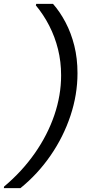

<svg xmlns="http://www.w3.org/2000/svg" viewBox="-50 -831 443 996"><path d="M225 -811Q261 -770 290 -715Q319 -660 335.5 -594Q352 -528 352 -451Q352 -340 315.5 -230.5Q279 -121 212.5 -24.5Q146 72 56 145H-30L-29 137Q64 59 130.5 -36Q197 -131 232 -234Q267 -337 267 -440Q267 -511 251 -575.5Q235 -640 205.5 -697.5Q176 -755 136 -803L138 -811Z"/></svg>

Font: DM Sans 24pt
Style: Italic
Weight: 400
Italic angle: -10°
Designer: Colophon Foundry, Jonny Pinhorn
Foundry: Colophon Foundry
Version: Version 4.004;gftools[0.9.30]